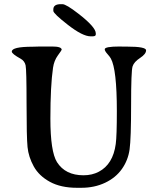

<svg xmlns="http://www.w3.org/2000/svg" viewBox="-20 -894 754 921"><path d="M590.3 -670.4Q680.7 -670.4 680.7 -652.6Q680.7 -634.8 651.9 -616Q623 -597.2 616 -575.7Q608.9 -554.2 608.9 -391.6Q608.9 -229 601.6 -177Q594.2 -125 564.7 -83.3Q535.2 -41.5 484.1 -17.3Q433.1 6.8 370.6 6.8H348.6Q272 6.8 219.5 -21.7Q167 -50.3 141.8 -95.9Q116.7 -141.6 112.1 -188.5Q107.4 -235.4 107.4 -397.5Q107.4 -559.6 102.8 -580.6Q98.1 -601.6 79.1 -612.3Q36.6 -635.7 36.6 -646.5Q36.6 -669.9 136.2 -669.9L172.9 -670.9H230Q275.9 -670.9 275.9 -655.3Q275.9 -653.3 257.6 -628.2Q239.3 -603 234.4 -569.3Q221.7 -482.9 221.7 -325Q221.7 -167 253.4 -116.2Q293.5 -53.2 380.4 -53.2Q421.9 -53.2 454.1 -70.3Q522 -106 535.2 -203.1Q540.5 -242.2 540.5 -361.3Q540.5 -561.5 511.7 -613.3Q507.3 -621.6 494.9 -635.5Q482.4 -649.4 482.4 -657.7Q482.4 -670.9 554.2 -670.9L572.3 -670.4ZM235.8 -841.8V-849.1Q235.8 -874 272 -874H279.3Q297.4 -874 356.4 -828.1Q439.5 -763.7 439.5 -733.9V-729Q439.5 -719.7 424.3 -719.7H414.6Q376.5 -719.7 306.2 -774.4Q235.8 -829.1 235.8 -841.8Z"/></svg>

Font: Averia Serif
Style: Regular
Weight: 500
Version: Version 1.0